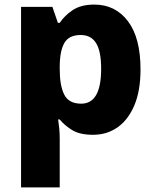

<svg xmlns="http://www.w3.org/2000/svg" viewBox="-20 -579 678 839"><path d="M392 -559Q484 -559 539 -486.5Q594 -414 594 -276Q594 -182 567 -118.5Q540 -55 493.5 -22.5Q447 10 387 10Q328 10 294.5 -11Q261 -32 241 -57H234Q237 -38 239 -17Q241 4 241 28V240H72V-549H209L233 -479H241Q262 -511 298 -535Q334 -559 392 -559ZM333 -426Q282 -426 262 -392.5Q242 -359 241 -292V-277Q241 -204 261 -165Q281 -126 335 -126Q422 -126 422 -278Q422 -355 400 -390.5Q378 -426 333 -426Z"/></svg>

Font: Noto Sans Myanmar ExtraBold
Style: Regular
Weight: 800
Designer: Monotype Design Team
Foundry: Monotype Imaging Inc.
Version: Version 2.107; ttfautohint (v1.8.4.7-5d5b)